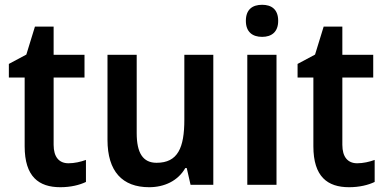

<svg xmlns="http://www.w3.org/2000/svg" viewBox="-20 -772 1607 802"><path d="M266 -90C227 -90 204 -116 204 -167V-448H333V-543H204V-661H126L90 -544L17 -505V-448H83V-161C83 -34 142 10 232 10C275 10 312 1 339 -12V-104C317 -96 291 -90 266 -90Z M871 -543H750V-272C750 -155 723 -92 634 -92C577 -92 551 -133 551 -216V-543H429V-188C429 -56 491 10 603 10C666 10 723 -16 754 -70H760L776 0H871Z M1075 -752C1035 -752 1007 -733 1007 -685C1007 -638 1035 -618 1075 -618C1114 -618 1142 -638 1142 -685C1142 -733 1114 -752 1075 -752ZM1135 -543H1013V0H1135Z M1472 -90C1433 -90 1410 -116 1410 -167V-448H1539V-543H1410V-661H1332L1296 -544L1223 -505V-448H1289V-161C1289 -34 1348 10 1438 10C1481 10 1518 1 1545 -12V-104C1523 -96 1497 -90 1472 -90Z"/></svg>

Font: Noto Sans Thai Looped SemiCondensed SemiBold
Style: Regular
Weight: 600
Width: 4
Designer: Sasikarn Vongin, Ben Mitchell
Foundry: The Fontpad Ltd
Version: Version 1.001